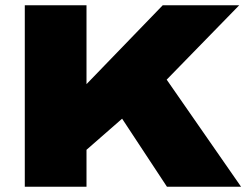

<svg xmlns="http://www.w3.org/2000/svg" viewBox="-20 -708 951 728"><path d="M74 0V-688H308V-389L597 -688H887L612 -406L894 0H613L443 -258L308 -140V0Z"/></svg>

Font: Archivo SemiExpanded Black
Style: Regular
Weight: 900
Width: 6
Designer: Hector Gatti
Foundry: Omnibus-Type
Version: Version 2.001